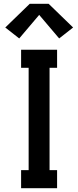

<svg xmlns="http://www.w3.org/2000/svg" viewBox="-20 -999 415 1019"><path d="M92 0V-96H132V-639H92V-735H283V-639H243V-96H283V0ZM82 -795 8 -853 138 -979H238L368 -853L294 -795L188 -920Z"/></svg>

Font: Iosevka Julsh Curly
Style: Bold
Weight: 700
Designer: Belleve Invis
Foundry: Belleve Invis
Version: Version 15.0.2; ttfautohint (v1.8.4)